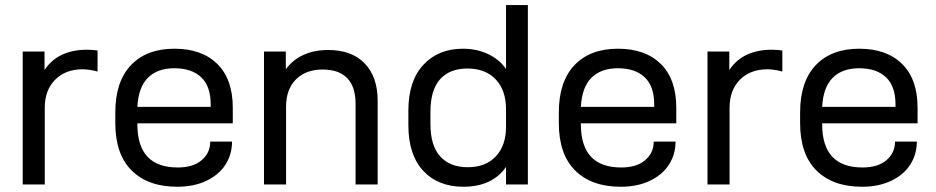

<svg xmlns="http://www.w3.org/2000/svg" viewBox="-20 -710 3604 739"><path d="M67.4 -511.7H151.4V-440.4Q177.7 -480.5 219.2 -499.5Q260.7 -518.6 314.5 -518.6Q336.9 -518.6 355.5 -515.6V-434.6Q328.1 -442.4 298.8 -443.4Q232.4 -443.4 192.4 -403.3Q152.3 -363.3 152.3 -294.9V0H67.4Z M508.8 -235.4V-231.4Q508.8 -65.4 664.1 -65.4Q722.7 -65.4 755.4 -92.8Q788.1 -120.1 789.1 -162.1V-165H873V-161.1Q872.1 -113.3 846.7 -74.7Q821.3 -36.1 773.4 -13.7Q725.6 8.8 662.1 8.8Q549.8 8.8 486.8 -53.7Q423.8 -116.2 423.8 -236.3V-277.3Q423.8 -395.5 483.9 -459Q543.9 -522.5 651.4 -522.5Q756.8 -522.5 816.4 -463.9Q876 -405.3 876 -294.9V-235.4ZM508.8 -298.8H791V-307.6Q791 -377.9 754.4 -412.6Q717.8 -447.3 651.4 -447.3Q585.9 -447.3 549.3 -410.6Q512.7 -374 508.8 -298.8Z M996.1 -511.7H1080.1V-443.4Q1107.4 -480.5 1148.9 -499Q1190.4 -517.6 1243.2 -517.6Q1334 -517.6 1383.8 -465.8Q1433.6 -414.1 1433.6 -322.3V0H1348.6V-310.5Q1348.6 -376 1316.4 -409.2Q1284.2 -442.4 1221.7 -442.4Q1157.2 -442.4 1119.1 -404.3Q1081.1 -366.2 1081.1 -299.8V0H996.1Z M1551.8 -228.5V-284.2Q1551.8 -398.4 1609.4 -460.4Q1667 -522.5 1761.7 -522.5Q1815.4 -522.5 1859.4 -501.5Q1903.3 -480.5 1927.7 -444.3V-690.4H2011.7V0H1927.7V-67.4Q1902.3 -30.3 1860.8 -10.7Q1819.3 8.8 1763.7 8.8Q1666 8.8 1608.9 -52.7Q1551.8 -114.3 1551.8 -228.5ZM1927.7 -221.7V-289.1Q1927.7 -362.3 1888.2 -404.3Q1848.6 -446.3 1779.3 -446.3Q1710.9 -446.3 1673.8 -404.8Q1636.7 -363.3 1636.7 -279.3V-233.4Q1636.7 -149.4 1674.3 -107.9Q1711.9 -66.4 1780.3 -66.4Q1849.6 -66.4 1888.7 -108.4Q1927.7 -150.4 1927.7 -221.7Z M2215.8 -235.4V-231.4Q2215.8 -65.4 2371.1 -65.4Q2429.7 -65.4 2462.4 -92.8Q2495.1 -120.1 2496.1 -162.1V-165H2580.1V-161.1Q2579.1 -113.3 2553.7 -74.7Q2528.3 -36.1 2480.5 -13.7Q2432.6 8.8 2369.1 8.8Q2256.8 8.8 2193.8 -53.7Q2130.9 -116.2 2130.9 -236.3V-277.3Q2130.9 -395.5 2190.9 -459Q2251 -522.5 2358.4 -522.5Q2463.9 -522.5 2523.4 -463.9Q2583 -405.3 2583 -294.9V-235.4ZM2215.8 -298.8H2498V-307.6Q2498 -377.9 2461.4 -412.6Q2424.8 -447.3 2358.4 -447.3Q2293 -447.3 2256.3 -410.6Q2219.7 -374 2215.8 -298.8Z M2703.1 -511.7H2787.1V-440.4Q2813.5 -480.5 2855 -499.5Q2896.5 -518.6 2950.2 -518.6Q2972.7 -518.6 2991.2 -515.6V-434.6Q2963.9 -442.4 2934.6 -443.4Q2868.2 -443.4 2828.1 -403.3Q2788.1 -363.3 2788.1 -294.9V0H2703.1Z M3144.5 -235.4V-231.4Q3144.5 -65.4 3299.8 -65.4Q3358.4 -65.4 3391.1 -92.8Q3423.8 -120.1 3424.8 -162.1V-165H3508.8V-161.1Q3507.8 -113.3 3482.4 -74.7Q3457 -36.1 3409.2 -13.7Q3361.3 8.8 3297.9 8.8Q3185.5 8.8 3122.6 -53.7Q3059.6 -116.2 3059.6 -236.3V-277.3Q3059.6 -395.5 3119.6 -459Q3179.7 -522.5 3287.1 -522.5Q3392.6 -522.5 3452.1 -463.9Q3511.7 -405.3 3511.7 -294.9V-235.4ZM3144.5 -298.8H3426.8V-307.6Q3426.8 -377.9 3390.1 -412.6Q3353.5 -447.3 3287.1 -447.3Q3221.7 -447.3 3185.1 -410.6Q3148.4 -374 3144.5 -298.8Z"/></svg>

Font: Dinish Expanded
Style: Regular
Weight: 400
Width: 7
Designer: Charles Nix
Foundry: Playbeing
Version: Version 2.005; ttfautohint (v1.8.3)